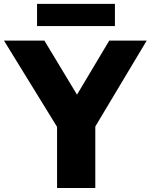

<svg xmlns="http://www.w3.org/2000/svg" viewBox="-50 -944 756 964"><path d="M236.5 0V-384.5L275 -244.5L-30 -740H173L363 -425H310.5L498.5 -740H686.5L390 -244.5L428.5 -382V0ZM136 -813V-924.5H527V-813Z"/></svg>

Font: Encode Sans SC ExtraBold
Style: Regular
Weight: 800
Version: Version 3.002